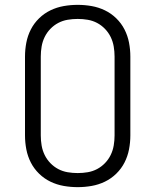

<svg xmlns="http://www.w3.org/2000/svg" viewBox="-20 -763 640 791"><path d="M300 8Q271 8 242.5 3Q214 -2 188 -14.5Q162 -27 141 -47.5Q120 -68 107 -93.5Q94 -119 88.5 -147.5Q83 -176 83 -205V-530Q83 -559 88.5 -587.5Q94 -616 107 -641.5Q120 -667 141 -687.5Q162 -708 188 -720.5Q214 -733 242.5 -738Q271 -743 300 -743Q329 -743 357.5 -738Q386 -733 412 -720.5Q438 -708 459 -687.5Q480 -667 493 -641.5Q506 -616 511.5 -587.5Q517 -559 517 -530V-205Q517 -176 511.5 -147.5Q506 -119 493 -93.5Q480 -68 459 -47.5Q438 -27 412 -14.5Q386 -2 357.5 3Q329 8 300 8ZM300 -50Q321 -50 341.5 -53.5Q362 -57 380 -66.5Q398 -76 412.5 -91Q427 -106 436 -124.5Q445 -143 448.5 -163.5Q452 -184 452 -205V-530Q452 -551 448.5 -571.5Q445 -592 436 -610.5Q427 -629 412.5 -644Q398 -659 380 -668.5Q362 -678 341.5 -681.5Q321 -685 300 -685Q279 -685 258.5 -681.5Q238 -678 220 -668.5Q202 -659 187.5 -644Q173 -629 164 -610.5Q155 -592 151.5 -571.5Q148 -551 148 -530V-205Q148 -184 151.5 -163.5Q155 -143 164 -124.5Q173 -106 187.5 -91Q202 -76 220 -66.5Q238 -57 258.5 -53.5Q279 -50 300 -50Z"/></svg>

Font: Iosevka Aile Light
Style: Regular
Weight: 300
Designer: Belleve Invis
Foundry: Belleve Invis
Version: Version 27.3.5; ttfautohint (v1.8.4)